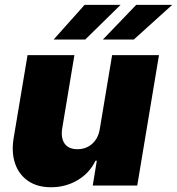

<svg xmlns="http://www.w3.org/2000/svg" viewBox="-20 -776 740 803"><path d="M397.7 -238.6 448.9 -545.5H644.9L554 0H367.9L384.9 -103.7H379.3Q354 -51.5 304.2 -22.2Q254.3 7.1 193.2 7.1Q136 7.1 97.7 -19.2Q59.3 -45.5 43.3 -91.6Q27.3 -137.8 36.9 -197.4L95.2 -545.5H291.2L240.1 -238.6Q234 -198.2 250.5 -175.1Q267 -152 304 -152Q340.6 -152 366.1 -175.1Q391.7 -198.2 397.7 -238.6ZM204.5 -610.8 333.8 -755.7H484.4L336.6 -610.8ZM410.5 -610.8 549.7 -755.7H700.3L539.8 -610.8Z"/></svg>

Font: Inter UI Black
Style: Italic
Weight: 900
Italic angle: -9.39999°
Designer: Rasmus Andersson
Foundry: rsms
Version: 3.2;8d6f07862